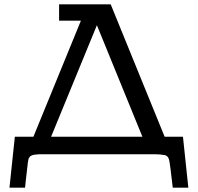

<svg xmlns="http://www.w3.org/2000/svg" viewBox="-20 -715 919 890"><path d="M23.9 154.8 48.8 -81.1H134.8L355 -619.1H253.9V-694.8H493.2L743.2 -81.1H828.1L853 154.8H780.8Q768.6 46.9 764.2 27.3Q759.8 7.8 744.1 3.9Q743.2 3.9 742.2 3.9Q723.1 0 698.2 0H164.1Q156.2 0 149.7 1Q143.1 2 137.9 2.4Q132.8 2.9 128.9 4.9Q125 6.8 122.6 7.8Q120.1 8.8 117.7 12.5Q115.2 16.1 114 17.6Q112.8 19 111.8 24.4Q110.8 29.8 110.4 31.5Q109.9 33.2 108.9 40Q107.9 46.9 107.9 49.8Q106 65.9 104 83.5Q102.1 101.1 99.6 122.1Q97.2 143.1 96.2 154.8ZM216.8 -81.1H640.1L429.2 -598.1Z"/></svg>

Font: CMU Concrete
Style: Bold
Weight: 700
Version: Version 0.7.0